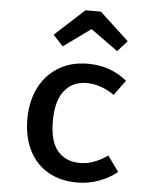

<svg xmlns="http://www.w3.org/2000/svg" viewBox="-56 -856 728 917"><g transform="rotate(5 307.5 -397.5)"><path d="M485.6 -127.7 539 -53.8Q502.6 -23.1 452.1 -4.6Q401.5 13.8 348.7 13.8Q266.7 13.8 207.2 -21Q147.7 -55.9 116.4 -119.7Q85.1 -183.6 85.1 -268.2Q85.1 -351.3 116.9 -416.4Q148.7 -481.5 209 -518.7Q269.2 -555.9 350.8 -555.9Q459.5 -555.9 538.5 -490.8L485.6 -418.5Q420 -463.6 352.8 -463.6Q285.6 -463.6 246.4 -414.9Q207.2 -366.2 207.2 -268.2Q207.2 -171.3 246.2 -125.9Q285.1 -80.5 352.3 -80.5Q388.2 -80.5 420.8 -92.8Q453.3 -105.1 485.6 -127.7ZM353.3 -722.1 223.1 -628.2 174.9 -679.5 316.4 -809.2H390.3L530.3 -679.5L484.1 -628.2Z"/></g></svg>

Font: Fira Code Fixed Medium
Style: Regular
Weight: 500
Monospace: yes
Designer: Carrois Corporate, Edenspiekermann AG, Nikita Prokopov
Foundry: Carrois Corporate, Edenspiekermann AG, Nikita Prokopov
Version: Version 5.002